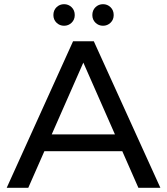

<svg xmlns="http://www.w3.org/2000/svg" viewBox="-20 -897 798 917"><path d="M12 0 329 -700H428L746 0H641L564 -175H192L115 0ZM227 -255H529L378 -598ZM286 -774Q265 -774 250 -788.5Q235 -803 235 -825Q235 -848 250 -862.5Q265 -877 286 -877Q307 -877 322 -862.5Q337 -848 337 -825Q337 -803 322 -788.5Q307 -774 286 -774ZM472 -774Q451 -774 436 -788.5Q421 -803 421 -825Q421 -848 436 -862.5Q451 -877 472 -877Q493 -877 508 -862.5Q523 -848 523 -825Q523 -803 508 -788.5Q493 -774 472 -774Z"/></svg>

Font: Montserrat Medium
Style: Regular
Weight: 500
Designer: Julieta Ulanovsky
Foundry: Julieta Ulanovsky
Version: Version 9.000; ttfautohint (v1.8.4.7-5d5b)